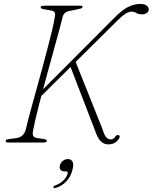

<svg xmlns="http://www.w3.org/2000/svg" viewBox="-20 -729 781 982"><path d="M149.5 -63Q145.5 -45 149.5 -35Q153.5 -25 170 -23L202.5 -18Q212 -17 215.8 -14.5Q219.5 -12 219.5 -7Q219.5 -3.5 213.8 -1.8Q208 0 201.5 0H24.5Q15.5 0 12.2 -2Q9 -4 9 -8Q8.5 -12 12.8 -14.5Q17 -17 27 -18L62.5 -22.5Q81.5 -25 93 -35Q104.5 -45 110.5 -62Q115.5 -83.5 124.8 -119Q134 -154.5 146.5 -199.8Q159 -245 172.8 -294.5Q186.5 -344 200 -394.5Q213.5 -445 225.8 -491.5Q238 -538 247 -576.2Q256 -614.5 260 -640Q264 -656 260 -664.5Q256 -673 240.5 -675.5L206 -681.5Q195.5 -683 191.8 -685.5Q188 -688 188 -693Q188 -697 194.8 -698.5Q201.5 -700 214 -700H387.5Q396 -700 399 -698.8Q402 -697.5 402 -694Q402 -689 397.5 -687Q393 -685 380.5 -682.5L342 -674Q324.5 -672 314.8 -665Q305 -658 301 -644.5Q294.5 -617.5 283.8 -578.2Q273 -539 260 -491.5Q247 -444 233 -392.8Q219 -341.5 205.5 -291.5Q192 -241.5 180.5 -197Q169 -152.5 161 -117.8Q153 -83 149.5 -63ZM337 -396.5 366.5 -413.5 504 -69Q512.5 -40.5 522.2 -28.2Q532 -16 546 -16Q554.5 -16 560.5 -20Q566.5 -24 571 -32Q577.5 -41 587 -37.5Q591 -36.5 592 -32Q593 -27.5 590 -22.5Q585 -13 577 -5.8Q569 1.5 558.2 5.5Q547.5 9.5 533.5 9.5Q512 9.5 495.8 -6.2Q479.5 -22 467 -59ZM174 -221 171.5 -243.5 561 -634Q587 -661 609.8 -677.5Q632.5 -694 654.5 -701.5Q676.5 -709 699.5 -709Q718.5 -709 729.8 -700.5Q741 -692 741 -680.5Q741 -670 730.8 -662.8Q720.5 -655.5 706 -655.5Q689 -655.5 677.5 -662.5Q666 -669.5 651.5 -669.5Q639 -669.5 621.5 -658.5Q604 -647.5 580.5 -624ZM309.5 147.5Q295 147.5 289 138.5Q283 129.5 286.5 117Q290 102.5 301.8 93.5Q313.5 84.5 327.5 84.5Q343.5 84.5 351 97.8Q358.5 111 350 141.5Q341 176.5 318 200Q295 223.5 265 232Q260 233.5 257 232.8Q254 232 253 228.5Q252.5 225.5 255 223Q257.5 220.5 262 219.5Q278.5 214 291.8 204.5Q305 195 314 183Q323 171 326 159Q329 147.5 318 147.5Z"/></svg>

Font: Fraunces Thin
Style: Italic
Weight: 250
Italic angle: -16°
Version: Version 1.000;[b76b70a41]